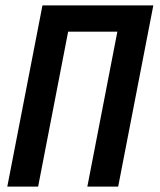

<svg xmlns="http://www.w3.org/2000/svg" viewBox="-20 -690 590 710"><path d="M7 0 137 -670H547L417 0H303L414 -573H232L121 0Z"/></svg>

Font: Lode
Style: Bold Italic
Weight: 700
Italic angle: -11°
Monospace: yes
Designer: Belleve Invis
Foundry: Belleve Invis
Version: Version 29.2.0; ttfautohint (v1.8.3)